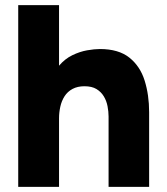

<svg xmlns="http://www.w3.org/2000/svg" viewBox="-20 -728 649 748"><path d="M51 0V-708H210V-472Q233 -499 262 -513Q291 -527 319.5 -532Q348 -537 369 -537Q442 -537 484 -503.5Q526 -470 543.5 -414Q561 -358 561 -291V0H403V-274Q403 -293 399 -314Q395 -335 384.5 -352.5Q374 -370 356 -381Q338 -392 309 -392Q282 -392 262.5 -381.5Q243 -371 231.5 -353Q220 -335 215 -312.5Q210 -290 210 -267V0Z"/></svg>

Font: Onest ExtraBold
Style: Regular
Weight: 800
Designer: Dmitri Voloshin, Andrey Kudryavtsev
Foundry: Dmitri Voloshin, Andrey Kudryavtsev
Version: Version 1.000;gftools[0.9.33]